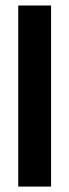

<svg xmlns="http://www.w3.org/2000/svg" viewBox="-20 -687 255 707"><path d="M47.2 0H168.1V-666.7H47.2Z"/></svg>

Font: Afacad
Style: Bold
Weight: 700
Designer: Kristian Moeller
Foundry: Dicotype
Version: Version 1.000